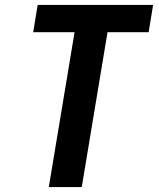

<svg xmlns="http://www.w3.org/2000/svg" viewBox="-20 -755 640 775"><path d="M177 0 281 -625H114L132 -735H598L580 -625H414L310 0Z"/></svg>

Font: Iosevka Curly XBdEx
Style: Italic
Weight: 800
Width: 7
Italic angle: -9°
Monospace: yes
Designer: Belleve Invis
Foundry: Belleve Invis
Version: Version 11.1.0; ttfautohint (v1.8.3)